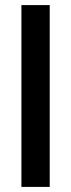

<svg xmlns="http://www.w3.org/2000/svg" viewBox="-20 -733 279 753"><path d="M64 0H175V-713H64Z"/></svg>

Font: Ronzino Medium
Style: Regular
Weight: 500
Designer: Nunzio Mazzaferro
Foundry: Collletttivo
Version: Version 1.000;Glyphs 3.3 (3337)